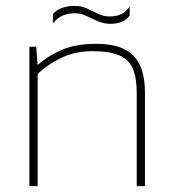

<svg xmlns="http://www.w3.org/2000/svg" viewBox="-20 -633 588 653"><path d="M356 -552Q333 -552 312.5 -561Q292 -570 273 -579Q254 -588 235 -588Q214 -588 195.5 -581Q177 -574 160 -554V-585Q171 -599 191 -606Q211 -613 232 -613Q257 -613 276 -604Q295 -595 313.5 -586Q332 -577 353 -577Q375 -577 391.5 -584.5Q408 -592 421 -611V-580Q401 -552 356 -552ZM80 0V-474H103L108 -412Q146 -445 193 -464.5Q240 -484 308 -484Q394 -484 433.5 -444Q473 -404 473 -317V0H445V-317Q445 -369 431.5 -400Q418 -431 385 -445Q352 -459 293 -459Q237 -459 190 -437Q143 -415 108 -381V0Z"/></svg>

Font: Kanit Thin
Style: Regular
Weight: 250
Designer: Katatrad Team
Foundry: CadsonDemak
Version: Version 2.000; ttfautohint (v1.8.3)